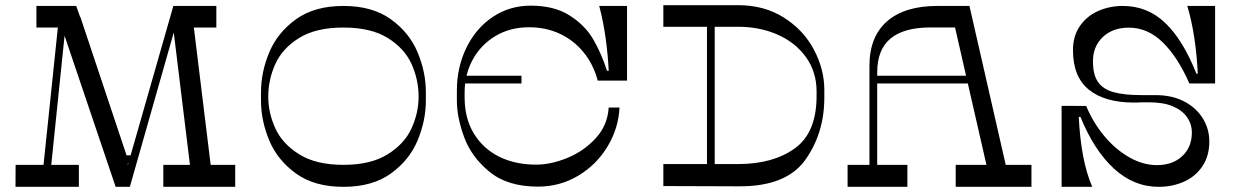

<svg xmlns="http://www.w3.org/2000/svg" viewBox="-20 -723 4802 743"><path d="M718 -61 649.6 -620.5 727.4 -639.2 798.2 -61ZM890.2 0H612V-85.1H890.2ZM497.2 -91.9H457.2L451.2 -121.9H501.2ZM817.2 -616.4H647.4L668.6 -700H817.2ZM463.5 0H427.5L205.5 -656.8L290.8 -658L476.5 -101.6ZM650.8 -700H681.6L482.5 0H450.6ZM304.4 -616.4H120.9V-700H275ZM285.2 0H40L40.4 -85.1H285.2ZM212.6 -700 239.8 -681.2 170.2 -6.2H140.2Z M1628 -334Q1628 -256 1596 -179.5Q1564 -103 1492.5 -51.5Q1421 0 1309 0Q1197 0 1125.5 -51.5Q1054 -103 1022 -179.5Q990 -256 990 -334V-366Q990 -444 1022 -520.5Q1054 -597 1125.5 -648.5Q1197 -700 1309 -700Q1421 -700 1492.5 -648.5Q1564 -597 1596 -520.5Q1628 -444 1628 -366ZM1309 -85.1Q1414.8 -85.1 1479.9 -125.7Q1545.1 -166.2 1572.5 -226.3Q1599.9 -286.4 1599.9 -349Q1599.9 -414.8 1572.5 -475.4Q1545.1 -536 1480.2 -576.2Q1415.4 -616.4 1309 -616.4Q1202.6 -616.4 1137.8 -576.2Q1072.9 -536 1045.5 -475.4Q1018.1 -414.8 1018.1 -349Q1018.1 -286.4 1045.5 -226.3Q1072.9 -166.2 1138.1 -125.7Q1203.2 -85.1 1309 -85.1Z M2026.9 -617.5Q1954 -617.5 1897.3 -583.6Q1840.6 -549.6 1809.3 -492.2Q1778 -434.8 1778 -366.1V-346.1Q1778 -263.8 1814.5 -205Q1851 -146.2 1912.8 -116.1Q1974.5 -85.9 2054.4 -85.9Q2111.9 -85.9 2175.6 -111.9Q2239.4 -138 2285.5 -188.3Q2331.6 -238.6 2335.4 -306.8H2377.4Q2373.6 -226.9 2331.2 -156.4Q2288.8 -85.9 2218 -43.3Q2147.2 -0.8 2061.5 -0.8Q1943.5 -0.8 1873.3 -58.9Q1803.1 -117.1 1775.6 -193.7Q1748 -270.2 1748 -333.1V-372.1Q1748 -463.1 1785 -538.6Q1822 -614.1 1887 -657.6Q1952 -701.1 2034 -701.1Q2125 -701.1 2184.5 -663.1Q2244 -625.1 2275.5 -571.1Q2307 -517.1 2329 -449.1H2335.6Q2333 -506.5 2324 -572.8Q2315 -639 2298.9 -700H2406.5V-411.2H2293Q2276.8 -473.1 2238.8 -520Q2200.9 -566.9 2146.8 -592.2Q2092.6 -617.5 2026.9 -617.5ZM1767 -400V-430H1998V-400Z M2715.8 -635.5H2745.8V-71H2715.8ZM2835.8 -703Q2938 -703 3013.9 -654.7Q3089.9 -606.4 3129.9 -530.4Q3170 -454.4 3170 -375V-346Q3170 -207.4 3096.2 -104.2Q3022.5 -1 2839.8 -2L2547 -3V-88.1H2835.8Q2971.4 -88.1 3055.7 -148.8Q3140 -209.4 3140 -352V-369Q3140 -444.2 3099.4 -501.2Q3058.8 -558.1 2989.6 -588.8Q2920.4 -619.4 2835.8 -619.4H2547V-703Z M3678.4 0V-85.1H3971.5V0ZM3260 0V-85.1H3491.4V0ZM3344.6 -468.6Q3344.6 -580.8 3412.6 -640.4Q3480.6 -700 3607 -700H3731.6L3877.1 -62.4L3803.5 -58L3675.8 -616.8H3581.1Q3477.9 -616.8 3426.2 -573.9Q3374.6 -531 3374.6 -443.1V-63.2L3344.6 -63.6ZM3354.6 -400V-430H3777.5V-400Z M4183.2 -313Q4210.4 -247.9 4253.7 -196.2Q4297 -144.5 4350.2 -114.2Q4403.4 -84 4456.9 -84Q4517.9 -84 4555.1 -118.9Q4592.2 -153.8 4592.2 -209.8Q4592.2 -242.8 4573.5 -269.6Q4554.8 -296.5 4518.1 -311.8Q4481.4 -327.1 4426.8 -327.1H4397.8Q4387.8 -326.1 4367.8 -326.1Q4255.6 -326.1 4193.9 -375.8Q4132.2 -425.4 4132.2 -528.9Q4132.2 -583.6 4158.9 -622.2Q4185.6 -660.9 4229.6 -680.4Q4273.6 -700 4325 -700Q4421.2 -700 4490.1 -633.4Q4558.9 -566.9 4609.8 -437.9H4615.1Q4612.1 -506.6 4602 -574.4Q4591.9 -642.2 4574.6 -700H4682.2V-400H4582.6Q4537.6 -502.6 4479.4 -559.3Q4421.1 -616 4348.6 -616Q4286.1 -616 4247.8 -579.8Q4209.5 -543.6 4209.5 -485.8Q4209.5 -434.1 4228.8 -406.1Q4248 -378.1 4288.7 -366.5Q4329.4 -354.9 4399.2 -354.9H4452.2Q4515.4 -354.9 4562.1 -330.7Q4608.8 -306.5 4634.2 -265.6Q4659.8 -224.8 4659.8 -175.2Q4659.8 -119.4 4633.1 -79.6Q4606.4 -39.9 4561.6 -19.9Q4516.9 0 4464 0Q4367.1 0 4290.2 -71Q4213.4 -142 4161.2 -270.5H4154.6Q4158.4 -190.9 4170.9 -122.4Q4183.5 -54 4206.8 0H4088.2V-313.4Z"/></svg>

Font: Space Cowgirl
Style: Regular
Weight: 400
Designer: Valery Marier
Foundry: Valery Marier
Version: Version 1.000